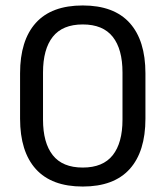

<svg xmlns="http://www.w3.org/2000/svg" viewBox="-20 -671 606 703"><path d="M283 12Q169 12 111.2 -52Q53.5 -116 53.5 -236.5V-402.5Q53.5 -523 111 -587Q168.5 -651 283 -651Q397 -651 454.8 -587Q512.5 -523 512.5 -402.5V-236.5Q512.5 -116 454.8 -52Q397 12 283 12ZM283 -57.5Q357 -57.5 392.8 -102.8Q428.5 -148 428.5 -233V-405.5Q428.5 -491 392.8 -536.2Q357 -581.5 283 -581.5Q209 -581.5 173.2 -536.2Q137.5 -491 137.5 -405.5V-233Q137.5 -148 173.2 -102.8Q209 -57.5 283 -57.5Z"/></svg>

Font: Anek Bangla Medium
Style: Regular
Weight: 400
Version: Version 1.003